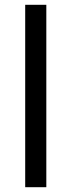

<svg xmlns="http://www.w3.org/2000/svg" viewBox="-20 -780 298 800"><path d="M173 0H85V-760H173Z"/></svg>

Font: Noto Sans Mandaic
Style: Regular
Weight: 400
Designer: Monotype Design Team
Foundry: Monotype Imaging Inc.
Version: Version 2.002; ttfautohint (v1.8.4.7-5d5b)